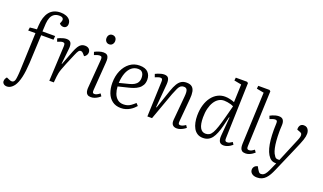

<svg xmlns="http://www.w3.org/2000/svg" viewBox="-123 -1380 3712 2208"><g transform="rotate(20 1733.0 -276.5)"><path d="M315 -743Q277 -743 252 -725.5Q227 -708 214.5 -676.5Q202 -645 199 -604L194 -506H349L346 -460H195L179 -115Q176 -63 170.5 -18Q165 27 156.5 63.5Q148 100 136.5 128.5Q125 157 111 177Q99 193 85 205Q71 217 55.5 223Q40 229 25 229Q-1 229 -16 215.5Q-31 202 -31 184Q-31 168 -25 155Q-19 142 -9 131L25 146Q54 160 74 150Q94 140 99 97Q101 85 102 73Q103 61 104.5 46.5Q106 32 106.5 15.5Q107 -1 108 -19L125 -460H36L42 -499L126 -507L129 -559Q132 -610 145 -651Q158 -692 181 -721.5Q204 -751 238.5 -766.5Q273 -782 320 -782Q356 -782 385 -771Q414 -760 431 -739.5Q448 -719 448 -689Q448 -666 435 -651.5Q422 -637 400 -637Q385 -637 372.5 -643.5Q360 -650 351 -661L360 -683Q372 -711 361 -727Q350 -743 315 -743Z M483 -429Q484 -449 479 -460Q474 -471 456 -471Q446 -471 430.5 -466.5Q415 -462 393 -452L380 -489Q391 -495 409.5 -502.5Q428 -510 448.5 -515Q469 -520 486 -520Q526 -520 540 -494.5Q554 -469 548 -419L528 -233L533 -232L599 -405Q615 -446 631 -471.5Q647 -497 666 -508.5Q685 -520 710 -520Q732 -520 747 -512.5Q762 -505 770 -491.5Q778 -478 778 -461Q778 -442 768 -426.5Q758 -411 741 -402L719 -427Q710 -437 702 -441.5Q694 -446 685 -446Q678 -446 672.5 -443.5Q667 -441 660.5 -433.5Q654 -426 647 -411.5Q640 -397 630 -374Q596 -295 576 -246Q556 -197 545.5 -167Q535 -137 531 -116.5Q527 -96 524 -72L517 0H462Z M936 -427Q938 -450 932.5 -460.5Q927 -471 910 -471Q897 -471 880.5 -466.5Q864 -462 843 -453L831 -488Q850 -499 881 -509.5Q912 -520 939 -520Q966 -520 981 -508Q996 -496 1000.5 -473.5Q1005 -451 1002 -419L977 -78Q975 -54 980 -44Q985 -34 1000 -34Q1014 -34 1030 -41.5Q1046 -49 1066 -65L1086 -36Q1075 -25 1057.5 -13.5Q1040 -2 1019 6Q998 14 973 14Q946 14 931 2Q916 -10 911.5 -30Q907 -50 908 -71ZM912 -685Q912 -711 926.5 -727.5Q941 -744 965 -744Q981 -744 993 -737Q1005 -730 1011.5 -717.5Q1018 -705 1018 -688Q1018 -664 1003.5 -646.5Q989 -629 964 -629Q941 -629 926.5 -645Q912 -661 912 -685Z M1381 -520Q1451 -520 1484 -485.5Q1517 -451 1517 -397Q1517 -357 1501.5 -329.5Q1486 -302 1460.5 -284Q1435 -266 1404.5 -255Q1374 -244 1344 -237L1222 -207Q1224 -162 1238 -123Q1252 -84 1281 -60Q1310 -36 1354 -36Q1378 -36 1400 -42Q1422 -48 1444 -63.5Q1466 -79 1492 -103L1518 -75Q1506 -61 1489 -45.5Q1472 -30 1449.5 -16.5Q1427 -3 1400 5.5Q1373 14 1340 14Q1277 14 1234.5 -18Q1192 -50 1171.5 -104Q1151 -158 1151 -225Q1151 -309 1180 -375.5Q1209 -442 1260.5 -481Q1312 -520 1381 -520ZM1448 -394Q1448 -417 1441.5 -436Q1435 -455 1419.5 -466.5Q1404 -478 1377 -478Q1332 -478 1298 -450.5Q1264 -423 1244.5 -372Q1225 -321 1221 -250L1339 -280Q1374 -289 1398 -303Q1422 -317 1435 -339.5Q1448 -362 1448 -394Z M2134 -32Q2123 -22 2104.5 -11Q2086 0 2065.5 7Q2045 14 2025 14Q1991 14 1973.5 -5.5Q1956 -25 1959 -65L1986 -365Q1991 -421 1980.5 -443Q1970 -465 1941 -465Q1918 -465 1902.5 -453.5Q1887 -442 1873.5 -414.5Q1860 -387 1841 -338L1719 0H1662L1678 -429Q1679 -451 1673.5 -461Q1668 -471 1651 -471Q1641 -471 1625.5 -466Q1610 -461 1588 -452L1575 -489Q1586 -495 1604.5 -502.5Q1623 -510 1643.5 -515Q1664 -520 1681 -520Q1722 -520 1735 -494.5Q1748 -469 1744 -419L1720 -135L1726 -133L1805 -365Q1824 -420 1844.5 -454Q1865 -488 1891.5 -504Q1918 -520 1955 -520Q1998 -520 2021 -501Q2044 -482 2051 -445.5Q2058 -409 2053 -358L2028 -75Q2026 -53 2030.5 -43.5Q2035 -34 2052 -34Q2066 -34 2082 -41Q2098 -48 2115 -60Z M2597 -74Q2596 -51 2602.5 -42.5Q2609 -34 2624 -34Q2639 -34 2654 -41Q2669 -48 2686 -60L2704 -32Q2693 -22 2675.5 -11Q2658 0 2638 7Q2618 14 2598 14Q2559 14 2545 -12.5Q2531 -39 2535 -84L2554 -311L2548 -312L2520 -197Q2507 -146 2491 -106Q2475 -66 2455 -39.5Q2435 -13 2408 0.5Q2381 14 2346 14Q2305 14 2276.5 -4Q2248 -22 2230.5 -53Q2213 -84 2205 -123Q2197 -162 2197 -204Q2197 -277 2214.5 -335.5Q2232 -394 2263 -435Q2294 -476 2335.5 -498Q2377 -520 2425 -520Q2456 -520 2489 -512Q2522 -504 2542 -495L2550 -714L2461 -731L2465 -767H2603L2618 -756ZM2357 -42Q2383 -42 2402.5 -53.5Q2422 -65 2438.5 -93.5Q2455 -122 2472 -173Q2489 -224 2510 -302L2548 -446Q2534 -454 2513.5 -460Q2493 -466 2471 -469.5Q2449 -473 2431 -473Q2395 -473 2365 -454.5Q2335 -436 2313 -401Q2291 -366 2279 -318Q2267 -270 2267 -210Q2267 -125 2290 -83.5Q2313 -42 2357 -42Z M2825 -714 2736 -731 2740 -767H2877L2892 -756L2865 -75Q2864 -53 2870 -44Q2876 -35 2891 -35Q2906 -35 2921 -42Q2936 -49 2955 -64L2975 -35Q2964 -25 2947 -13.5Q2930 -2 2909.5 6Q2889 14 2865 14Q2838 14 2823 3Q2808 -8 2802.5 -28.5Q2797 -49 2798 -77Z M3256 74Q3241 109 3225 137Q3209 165 3189 186Q3169 207 3143.5 218Q3118 229 3085 229Q3045 229 3022 210.5Q2999 192 2999 164Q2999 142 3012.5 125.5Q3026 109 3052 104L3067 132Q3077 148 3084 157.5Q3091 167 3098 171Q3105 175 3115 175Q3134 175 3149 164.5Q3164 154 3179 129Q3194 104 3212 61L3239 0H3227Q3199 0 3176.5 -14Q3154 -28 3134 -61Q3116 -91 3104 -134.5Q3092 -178 3086.5 -232.5Q3081 -287 3081 -350Q3081 -363 3081.5 -378.5Q3082 -394 3082.5 -409Q3083 -424 3083 -435Q3084 -454 3077.5 -462Q3071 -470 3057 -470Q3043 -470 3024.5 -464Q3006 -458 2992 -452L2978 -488Q2990 -495 3007.5 -502.5Q3025 -510 3045.5 -515Q3066 -520 3084 -520Q3122 -520 3137 -498Q3152 -476 3151 -440Q3151 -428 3150 -414.5Q3149 -401 3148.5 -386Q3148 -371 3148 -354Q3148 -292 3152 -244Q3156 -196 3164 -159.5Q3172 -123 3184 -98Q3196 -76 3204.5 -65.5Q3213 -55 3222 -52Q3231 -49 3243 -49H3260L3381 -339Q3392 -365 3395.5 -384Q3399 -403 3393.5 -415.5Q3388 -428 3369 -434L3334 -447Q3331 -478 3345 -499Q3359 -520 3390 -520Q3413 -520 3427.5 -509Q3442 -498 3449.5 -480Q3457 -462 3457 -441Q3457 -424 3453.5 -405.5Q3450 -387 3442 -363Q3434 -339 3420 -305.5Q3406 -272 3386 -226Z"/></g></svg>

Font: Literata 24pt Light
Style: Italic
Weight: 300
Italic angle: -2°
Designer: Latin by Veronika Burian and Jose Scaglione. Greek by Irene Vlachou. Cyrillic by Vera Evstafieva
Foundry: TypeTogether
Version: Version 3.103;gftools[0.9.29]